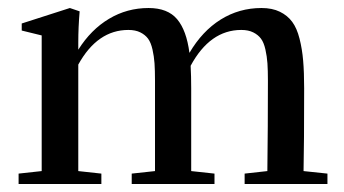

<svg xmlns="http://www.w3.org/2000/svg" viewBox="-20 -459 858 479"><path d="M26.4 0V-25.9L84 -32.2V-370.6L34.2 -382.8V-400.4L154.3 -439L178.7 -430.7Q175.3 -390.6 175.3 -353.5V-335Q207 -385.3 252 -412.1Q296.9 -439 350.6 -439Q398.4 -439 421.9 -411.1Q445.3 -383.3 452.6 -327.1Q484.4 -381.3 530.5 -410.2Q576.7 -439 632.3 -439Q659.2 -439 678.2 -429.7Q697.3 -420.4 709 -404.5Q720.7 -388.7 727.3 -362.5Q733.9 -336.4 736.3 -307.6Q738.8 -278.8 738.8 -238.8Q738.8 -100.1 737.3 -32.2L796.9 -25.9V0H590.3V-25.9L647 -32.2Q648.4 -143.1 648.4 -257.3Q648.4 -283.7 647.2 -301Q646 -318.4 642.1 -335.7Q638.2 -353 631.1 -362.5Q624 -372.1 611.8 -378.2Q599.6 -384.3 582 -384.3Q503.9 -384.3 455.6 -294.9Q457 -268.6 457 -238.8V-32.2L515.1 -25.9V0H308.6V-25.9L366.7 -32.2V-257.3Q366.7 -283.7 365.5 -301Q364.3 -318.4 360.4 -335.7Q356.4 -353 349.4 -362.5Q342.3 -372.1 330.1 -378.2Q317.9 -384.3 300.3 -384.3Q223.1 -384.3 175.3 -297.9V-32.2L232.9 -25.9V0Z"/></svg>

Font: Elstob 14pt Medium
Style: Regular
Weight: 500
Designer: Peter S. Baker
Version: Version 1.015